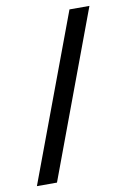

<svg xmlns="http://www.w3.org/2000/svg" viewBox="-82 -764 537 814"><g transform="rotate(-10 186.0 -357.0)"><path d="M361.8 -713.9 96.2 0H9.8L275.9 -713.9Z"/></g></svg>

Font: NotoPenekeko
Style: Regular
Weight: 400
Designer: Monotype Design team
Foundry: Monotype Imaging Inc.
Version: Version 1.04